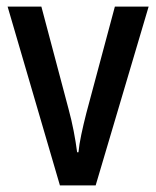

<svg xmlns="http://www.w3.org/2000/svg" viewBox="-20 -560 472 580"><path d="M161 0 3 -540H105L187 -231Q196 -198 202.5 -164.5Q209 -131 213 -100H217Q219 -122 225.5 -153Q232 -184 241 -219L327 -540H429L269 0Z"/></svg>

Font: Noto Sans Malayalam Condensed Medium
Style: Regular
Weight: 500
Width: 3
Designer: Jelle Bosma - Monotype Design Team
Foundry: Monotype Imaging Inc.
Version: Version 2.104; ttfautohint (v1.8.4.7-5d5b)